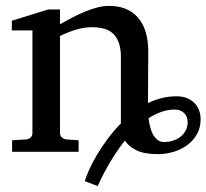

<svg xmlns="http://www.w3.org/2000/svg" viewBox="-20 -514 699 650"><path d="M615.2 -100.1Q615.2 -120.6 602.8 -131.8Q590.3 -143.1 571.8 -143.1Q548.3 -143.1 526.4 -135.3Q504.4 -127.4 482.9 -113.8Q484.9 -99.1 488.3 -84.7Q491.7 -70.3 498 -58.8Q504.4 -47.4 513.4 -40.3Q522.5 -33.2 535.2 -33.2Q550.8 -33.2 565.4 -37.8Q580.1 -42.5 591.1 -51Q602.1 -59.6 608.6 -72Q615.2 -84.5 615.2 -100.1ZM659.2 -109.9Q659.2 -82 647 -60.3Q634.8 -38.6 614.7 -23.4Q594.7 -8.3 568.4 -0.2Q542 7.8 514.2 7.8Q467.8 7.8 441.4 -5.4Q415 -18.6 402.8 -38.1Q385.3 -16.1 370.4 6.8Q355.5 29.8 343.8 50.5Q332 71.3 323.7 88.4Q315.4 105.5 311 116.2L267.1 99.1Q271.5 84 281.7 60.8Q292 37.6 307.6 11.2Q323.2 -15.1 343.8 -43Q364.3 -70.8 389.2 -96.2V-323.2Q389.2 -370.6 366.7 -396.2Q344.2 -421.9 292 -421.9Q264.2 -421.9 236.3 -413.3Q208.5 -404.8 183.1 -392.1V-64Q183.1 -54.7 189 -49.1Q194.8 -43.5 204.1 -42L246.1 -39.1V0H21V-39.1L68.8 -42Q78.1 -43 84 -48.8Q89.8 -54.7 89.8 -64V-411.1H20V-443.8L143.1 -481.9H183.1V-432.1Q204.1 -443.8 225.8 -455.1Q247.6 -466.3 269 -475.1Q290.5 -483.9 310.5 -489Q330.6 -494.1 348.1 -494.1Q413.6 -494.1 447.8 -453.6Q481.9 -413.1 481.9 -339.8L481 -165Q503.9 -176.3 527.8 -182.1Q551.8 -188 578.1 -188Q597.2 -188 612.3 -182.1Q627.4 -176.3 637.7 -166Q647.9 -155.8 653.6 -141.4Q659.2 -127 659.2 -109.9Z"/></svg>

Font: Charis SIL Phon
Style: Regular
Weight: 400
Foundry: SIL International
Version: Version 5.000